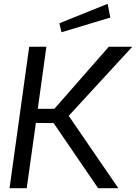

<svg xmlns="http://www.w3.org/2000/svg" viewBox="-20 -986 713 1006"><path d="M494 0H600L340 -379L673 -741H550L265 -416H178L223 -741H133L30 0H120L168 -342L261 -341ZM291 -864 302 -817 558 -894 544 -966Z"/></svg>

Font: Cheyenne Sans
Style: Italic
Weight: 400
Italic angle: -8.13011°
Designer: The Public Sans project authors (U.S. Web Design System), Libre Franklin designed by Pablo Impallari and Rodrigo Fuenzal
Foundry: The Cheyenne Sans Project Authors
Version: Version 2.007